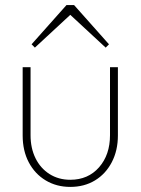

<svg xmlns="http://www.w3.org/2000/svg" viewBox="-20 -724 552 754"><path d="M256 10Q202 10 159.5 -15.5Q117 -41 93 -86.5Q69 -132 69 -192V-460H100V-193Q100 -142 119.5 -102.5Q139 -63 174.5 -40.5Q210 -18 256 -18Q326 -18 369 -67Q412 -116 412 -193V-460H443V-192Q443 -133 419 -87Q395 -41 353 -15.5Q311 10 256 10ZM117 -537 104 -550 241 -704H271L408 -550L395 -537L246 -675H266Z"/></svg>

Font: Outfit Thin
Style: Regular
Weight: 100
Designer: Rodrigo Fuenzalida
Foundry: fragTYPE
Version: Version 1.000